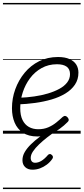

<svg xmlns="http://www.w3.org/2000/svg" viewBox="-20 -905 566 1300"><path d="M233 19Q173 19 135 -6.5Q97 -32 79 -75Q61 -118 61 -172Q61 -239 83.5 -301Q106 -363 147 -412.5Q188 -462 245 -490.5Q302 -519 373 -519Q420 -519 451 -505Q482 -491 496.5 -467.5Q511 -444 511 -413Q511 -367 487.5 -332Q464 -297 423 -272Q382 -247 329 -231.5Q276 -216 217 -208Q158 -200 98 -198L111 -243Q162 -245 211.5 -252Q261 -259 304.5 -272Q348 -285 382 -303.5Q416 -322 435 -347Q454 -372 454 -403Q454 -437 431.5 -453.5Q409 -470 366 -470Q308 -470 261.5 -444Q215 -418 183 -375Q151 -332 134 -279.5Q117 -227 117 -173Q117 -124 132.5 -92.5Q148 -61 175.5 -45.5Q203 -30 239 -30Q277 -30 307 -43Q337 -56 361 -75.5Q385 -95 404 -113Q414 -121 421.5 -120Q429 -119 436 -112Q443 -105 445 -96.5Q447 -88 438 -79Q415 -55 383 -32Q351 -9 313.5 5Q276 19 233 19ZM200 244Q169 244 150.5 226.5Q132 209 132 180Q132 151 147.5 124.5Q163 98 189 72.5Q215 47 247 23Q279 -1 312 -23L356 -21V-17Q328 3 298.5 26Q269 49 244 73Q219 97 203.5 120Q188 143 188 164Q188 179 195.5 188Q203 197 218 197Q239 197 260.5 184Q282 171 304 145Q309 139 316.5 138Q324 137 332 145Q338 151 338.5 157.5Q339 164 334 171Q319 193 297 209.5Q275 226 250.5 235Q226 244 200 244ZM0 365H526V375H0ZM0 -20H526V0H0ZM0 -505H526V-500H0ZM0 -885H526V-875H0Z"/></svg>

Font: Playwrite DK Uloopet Guides
Style: Regular
Weight: 400
Designer: Veronika Burian, José Scaglione
Foundry: TypeTogether
Version: Version 1.003